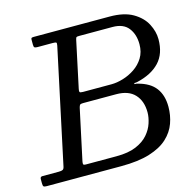

<svg xmlns="http://www.w3.org/2000/svg" viewBox="-148 -863 998 976"><g transform="rotate(-15 351.0 -375.0)"><path d="M372 0H-20Q-32.5 0 -36.2 -3.5Q-40 -7 -40 -20.5V-42.5Q-40 -55 -28 -55H58Q73 -55 79.2 -58.5Q85.5 -62 88 -74.5L216.5 -676.5Q219 -689 216 -692Q213 -695 197 -695H118Q107 -695 102.5 -697.8Q98 -700.5 98 -712.5V-739.5Q98 -746.5 101.2 -748.2Q104.5 -750 112 -750H512Q587.5 -750 633.8 -723Q680 -696 701 -655.5Q722 -615 722 -575Q722 -498.5 680.2 -454.2Q638.5 -410 562 -392.5Q552.5 -390.5 548.5 -391Q544.5 -391.5 544.5 -388Q544.5 -384.5 549 -385.2Q553.5 -386 561.5 -383.5Q624 -367.5 653 -329Q682 -290.5 682 -230Q682 -185 667.2 -143.8Q652.5 -102.5 617.5 -70Q582.5 -37.5 522.5 -18.8Q462.5 0 372 0ZM282 -415H432Q460.5 -415 493.2 -424.8Q526 -434.5 555.5 -454.2Q585 -474 603.5 -504Q622 -534 622 -575Q622 -627 595.5 -661Q569 -695 512 -695H337Q324 -695 321.8 -692.5Q319.5 -690 317 -679.5L265 -435.5Q262.5 -424 264.5 -419.5Q266.5 -415 282 -415ZM362 -55Q424.5 -55 465.2 -72.2Q506 -89.5 529.2 -116.5Q552.5 -143.5 562.2 -173.8Q572 -204 572 -230Q572 -289.5 539.2 -324.8Q506.5 -360 442 -360H267Q254.5 -360 251 -356Q247.5 -352 245 -341.5L188 -75.5Q186 -65.5 187 -60.2Q188 -55 202 -55Z"/></g></svg>

Font: Besley
Style: Italic
Weight: 400
Italic angle: -13°
Designer: Owen Earl
Foundry: indestructible type*
Version: Version 4.000; ttfautohint (v1.8.4.7-5d5b)